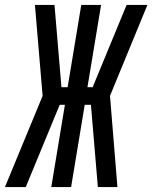

<svg xmlns="http://www.w3.org/2000/svg" viewBox="-53 -755 615 775"><path d="M51 0H-33L119 -368L88 -735H167L195 -403H220L275 -735H355L300 -403H321L458 -735H542L391 -368L421 0H342L314 -332H289L234 0H154L209 -332H188Z"/></svg>

Font: Iosevka Term Curly Md Obl
Style: Regular
Weight: 500
Italic angle: -9°
Designer: Belleve Invis
Foundry: Belleve Invis
Version: Version 32.3.0